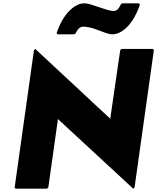

<svg xmlns="http://www.w3.org/2000/svg" viewBox="-20 -1126 944 1153"><path d="M479 -966C543 -966 613 -920 652 -920C681 -920 706 -932 728 -950L730 -952L738 -959C794 -1009 820 -1099 820 -1099L814 -1106H713L705 -1099C705 -1099 698 -1081 685 -1068C679 -1064 671 -1060 662 -1060C621 -1060 527 -1106 488 -1106C459 -1106 435 -1094 413 -1076L411 -1074L403 -1067C347 -1017 320 -927 320 -927L326 -920H427L435 -927C435 -927 443 -945 456 -958C462 -962 470 -966 479 -966ZM68 0 74 7H262L270 0L328 -411L780 7L788 0L904 -825L898 -832H710L702 -825L642 -413L192 -832L184 -825Z"/></svg>

Font: Hussar Woodtype
Style: BlkObl
Weight: 900
Foundry: Cannot Into Space Fonts
Version: Version 1.07